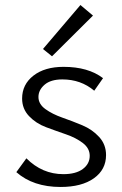

<svg xmlns="http://www.w3.org/2000/svg" viewBox="-20 -738 487 764"><path d="M187 -514 151 -543 300 -718 350 -676ZM337 -118Q337 -148 309.5 -169Q282 -190 242.5 -203.5Q203 -217 163 -232Q123 -247 95.5 -276Q68 -305 68 -346Q68 -402 113 -437Q158 -472 233 -472Q331 -472 390 -427L355 -377Q302 -422 228 -422Q182 -422 157.5 -401Q133 -380 133 -352Q133 -324 160.5 -304Q188 -284 228 -270Q268 -256 307.5 -239.5Q347 -223 374.5 -193Q402 -163 402 -121Q402 -63 353.5 -28.5Q305 6 221 6Q112 6 45 -53L85 -108Q148 -45 232 -45Q282 -45 309.5 -65.5Q337 -86 337 -118Z"/></svg>

Font: EauTestSC
Style: Regular
Weight: 400
Designer: Christian Thalmann (Catharsis Fonts)
Version: Version 0.001;PS 000.001;hotconv 1.0.88;makeotf.lib2.5.64775